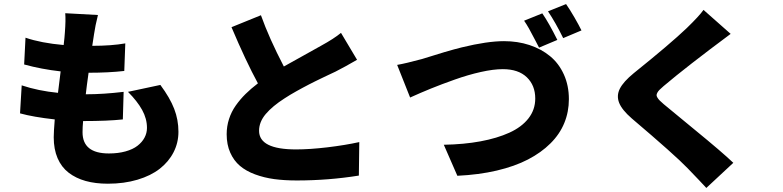

<svg xmlns="http://www.w3.org/2000/svg" viewBox="-20 -845 3864 947"><path d="M611.2 -392 771 -426.1Q818.2 -362.6 839.1 -308.4Q860.1 -254.3 860.1 -195Q860.1 -141 836.1 -94.1Q812.1 -47.2 768.1 -12.8Q724.1 21.7 658 41.4Q592 61.1 512.1 61.1Q450.6 61.1 402.3 47.6Q354 34.1 318.5 6.7Q283 -20.6 264 -64.8Q245 -109 245 -168Q245 -193.2 250 -256Q143.8 -267.8 78.8 -285.9L87 -424Q169 -396.7 266 -387.1L279.1 -492.9Q184.3 -503.6 99.1 -527L105.8 -659.1Q182.2 -632.8 294 -622.9Q298.7 -662.3 300.1 -686.1Q304.7 -745.7 301.8 -779.8L463.1 -771Q449.6 -717 443.9 -676.8Q442.8 -670.5 440 -651.1Q437.1 -631.7 435 -619Q529.8 -619 598 -631L593 -495Q515.3 -486.2 416.9 -486.2Q407.3 -418.3 403.1 -380H404.1Q489.7 -380 589.8 -392L585.9 -256Q511.4 -247.9 389.9 -247.9Q387.1 -218.4 387.1 -192.8Q387.1 -88.1 517 -88.1Q562.5 -88.1 598.9 -98.2Q635.3 -108.3 658 -125.9Q680.8 -143.5 692.8 -166Q704.9 -188.6 704.9 -214.1Q704.9 -259.9 680.9 -303.1Q657 -346.2 611.2 -392Z M1661.9 -682.9 1741.1 -550.1Q1681.8 -515.6 1634.9 -491.8Q1632.5 -490.8 1614.5 -482.2Q1596.6 -473.7 1589.3 -470.3Q1582 -467 1563.4 -457.9Q1544.7 -448.9 1533.6 -443.4Q1522.4 -437.9 1504.3 -428.6Q1486.2 -419.4 1472.7 -411.9Q1459.2 -404.5 1443 -395.6Q1426.8 -386.7 1412.1 -377.8Q1397.4 -369 1383.9 -360.1Q1323.9 -321.7 1290.8 -282.7Q1257.8 -243.6 1257.8 -199.9Q1257.8 -108 1440 -108Q1507.8 -108 1595.2 -118.4Q1682.5 -128.9 1752.1 -144.2L1750 21Q1600.1 45.1 1443.9 45.1Q1382.8 45.1 1332.7 38.4Q1282.7 31.6 1238.1 15.1Q1193.5 -1.4 1163.4 -27Q1133.2 -52.6 1115.6 -92.2Q1098 -131.7 1098 -182.9Q1098 -221.9 1109.6 -257.8Q1121.1 -293.7 1142.9 -324.6Q1164.8 -355.5 1191.1 -381.4Q1217.3 -407.3 1252.1 -433.9Q1192.8 -543 1121.8 -710.9L1267 -769.9Q1307.2 -657 1380 -517Q1415.1 -537.3 1478.9 -572.1Q1542.6 -606.9 1562.9 -619Q1627.1 -654.1 1661.9 -682.9Z M2654.8 -779.1Q2686.8 -732.6 2729 -648.1L2638.8 -610.1Q2634.9 -617.2 2618.1 -649.9Q2601.2 -682.5 2589 -704.4Q2576.7 -726.2 2565 -742.9ZM2772 -824.9Q2790.1 -799 2812.9 -759.8Q2835.6 -720.5 2848 -695L2757.8 -657Q2720.2 -733.7 2682.9 -789.1ZM1938.9 -524.9Q1981.5 -532.3 2061.8 -554Q2187.5 -594.1 2258.2 -611.5Q2383.5 -642 2465.9 -642Q2533.4 -642 2591.4 -622.9Q2649.5 -603.7 2692.8 -568.2Q2736.2 -532.7 2761 -478Q2785.9 -423.3 2785.9 -355.8Q2785.9 -293.3 2763.3 -238.3Q2740.8 -183.2 2695.1 -137.8Q2649.5 -92.3 2584.2 -58.4Q2518.8 -24.5 2430.2 -3.7Q2341.6 17 2235.8 22L2169 -131Q2268.5 -132.8 2350 -147.9Q2431.5 -163 2492.2 -190.5Q2552.9 -218 2586.5 -261Q2620 -304 2620 -359Q2620 -423.7 2578.5 -463.8Q2536.9 -503.9 2459.9 -503.9Q2413.7 -503.9 2351.2 -489.9Q2288.7 -475.9 2222.7 -452.4Q2156.6 -429 2105.5 -408.2Q2054.3 -387.4 2002.8 -364Z M3449.9 -796.2 3583.8 -677.9Q3365.4 -515.6 3252.8 -420.1Q3240.4 -409.4 3233.3 -402.3Q3226.2 -395.2 3222.3 -388Q3218.4 -380.7 3218.4 -375.5Q3218.4 -370.4 3223 -362.9Q3227.6 -355.5 3234.4 -348.7Q3241.1 -342 3253.9 -331Q3269.2 -317.5 3405.5 -206Q3541.9 -94.5 3596.9 -41.9L3463.8 82Q3439.3 55 3370.7 -16Q3309.7 -79.5 3095.9 -261Q3047.6 -302.9 3033.7 -338.1Q3019.9 -373.2 3037.3 -407.7Q3054.7 -442.1 3105.8 -484Q3286.6 -629.3 3366.8 -706Q3429.7 -767 3449.9 -796.2Z"/></svg>

Font: Karasuma Gothic
Style: Black
Weight: 900
Designer: Rasmus Andersson / Ryoko Nishizuka
Foundry: Genbu
Version: Version 1.00